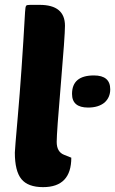

<svg xmlns="http://www.w3.org/2000/svg" viewBox="-20 -760 473 789"><path d="M68 -24Q41 -57 41 -133Q41 -144 53 -280Q69 -461 83 -711Q84 -733 88 -737Q91 -740 104 -740H143Q247 -740 247 -654Q247 -614 230 -414Q213 -215 213 -177Q213 -136 243 -124L273 -112Q273 9 157 9Q95 9 68 -24ZM366 -450Q433 -450 433 -393Q433 -360 410 -339Q385 -318 342 -318Q276 -318 276 -374Q276 -450 366 -450Z"/></svg>

Font: PoetsenOne
Style: Regular
Weight: 400
Designer: Rodrigo Fuenzalida, Pablo Impallari
Foundry: Pablo Impallari, Rodrigo Fuenzalida
Version: Version 1.000